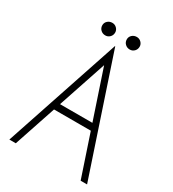

<svg xmlns="http://www.w3.org/2000/svg" viewBox="-205 -975 979 1087"><g transform="rotate(30 284.0 -432.0)"><path d="M283 -757H285L538 0H496L284 -633L72 0H30ZM162 -317H406L420 -274H148ZM322 -824Q322 -841 334.5 -852.5Q347 -864 365 -864Q382 -864 394 -852Q406 -840 406 -824Q406 -806 394 -794Q382 -782 365 -782Q347 -782 334.5 -794Q322 -806 322 -824ZM162 -824Q162 -841 174.5 -852.5Q187 -864 205 -864Q222 -864 234 -852Q246 -840 246 -824Q246 -806 234 -794Q222 -782 205 -782Q187 -782 174.5 -794Q162 -806 162 -824Z"/></g></svg>

Font: Lineal Thin
Style: Regular
Weight: 200
Designer: Created by Frank Adebiaye with contributions from Anton Moglia & Ariel Martín Pérez
Created by Frank ADEBIAYE with FontF
Foundry: Velvetyne Type Foundry
Version: Version 2.000;Glyphs 3.2 (3227)